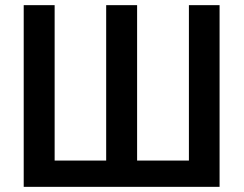

<svg xmlns="http://www.w3.org/2000/svg" viewBox="-20 -725 945 745"><path d="M72 0V-705H192V-102H392V-705H512V-102H713V-705H832V0Z"/></svg>

Font: Nunito Sans 10pt Condensed
Style: Bold
Weight: 700
Width: 3
Designer: Vernon Adams
Foundry: Vernon Adams
Version: Version 3.101;gftools[0.9.27]